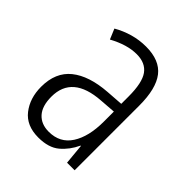

<svg xmlns="http://www.w3.org/2000/svg" viewBox="-160 -643 754 754"><g transform="rotate(45 217.5 -266.0)"><path d="M219 -542Q295 -542 329.5 -497.5Q364 -453 364 -359V0H322L314 -85H312Q293 -44 261 -17Q229 10 172 10Q106 10 72.5 -33Q39 -76 39 -139Q39 -219 90.5 -260.5Q142 -302 238 -309L309 -314V-355Q309 -431 286 -463Q263 -495 214 -495Q161 -495 99 -461L81 -504Q112 -522 147 -532Q182 -542 219 -542ZM244 -267Q95 -257 95 -140Q95 -88 119 -61.5Q143 -35 185 -35Q247 -35 278.5 -84Q310 -133 310 -216V-272Z"/></g></svg>

Font: Noto Sans Gujarati UI Condensed Light
Style: Regular
Weight: 300
Width: 3
Designer: Jelle Bosma - Monotype Design Team, Universal Thirst
Foundry: Monotype Imaging Inc.
Version: Version 2.106; ttfautohint (v1.8.4.7-5d5b)